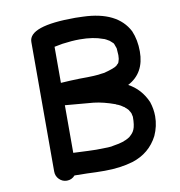

<svg xmlns="http://www.w3.org/2000/svg" viewBox="-80 -764 800 854"><g transform="rotate(-10 320.5 -337.5)"><path d="M462 -552Q460 -555 459 -555L461 -552ZM306 -97Q374 -97 383 -101Q411 -105 432 -112Q434 -114 437 -114.5Q440 -115 441 -116Q451 -120 461 -127Q465 -131 470 -135.5Q475 -140 475 -141Q480 -147 483 -154L484 -156Q492 -174 492 -213L488 -231Q487 -231 487 -232Q485 -237 481 -242Q481 -244 480 -244.5Q479 -245 479 -246Q472 -254 464 -260V-261L460 -263Q448 -272 436 -277Q434 -277 428 -280Q428 -281 427 -281Q375 -300 331 -305Q327 -306 203 -316V-101Q286 -97 306 -97ZM461 -552Q457 -557 452 -561Q450 -562 450 -563Q432 -574 426 -576H425L422 -577Q380 -593 319 -593Q283 -593 240 -587Q222 -584 203 -580V-417Q246 -420 289 -421Q365 -421 388 -426Q390 -426 391.5 -426Q393 -426 393 -427H399Q449 -440 460 -450Q460 -451 462 -452.5Q464 -454 465.5 -456Q467 -458 468 -458Q470 -462 471 -463.5Q472 -465 472 -468Q476 -477 476 -494L474 -525Q466 -551 462 -552V-551ZM154 16Q134 16 119.5 1.5Q105 -13 105 -34V-619Q105 -691 316 -691L350 -690Q505 -685 555 -588Q573 -546 573 -494Q573 -396 496 -356Q552 -326 579 -264Q590 -231 590 -198Q590 -154 571 -112Q534 -40 455 -15Q398 2 327 2Q288 2 249 0L191 -1Q176 16 154 16Z"/></g></svg>

Font: Bad Comic
Style: Regular
Weight: 400
Designer: GGBotNet
Foundry: f0n7
Version: 0.9